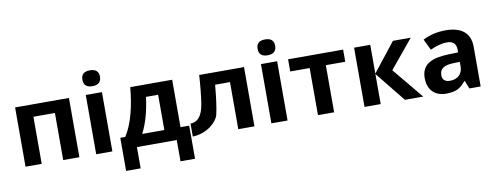

<svg xmlns="http://www.w3.org/2000/svg" viewBox="-73 -1153 4492 1742"><g transform="rotate(-10 2173.0 -282.0)"><path d="M574 -546H78V0H227V-434H425V0H574Z M885 -687C885 -736 858 -760 804 -760C750 -760 723 -736 723 -687C723 -638 750 -614 804 -614C855 -614 885 -638 885 -687ZM878 0V-546H729V0Z M1376 -109H1172C1220 -202 1248 -310 1264 -434H1376ZM1016 -109H970V196H1104V0H1471V196H1605V-109H1525V-546H1139C1123 -373 1086 -218 1016 -109Z M1620 -125C1715 -127 1738 -227 1748 -289C1758 -351 1767 -437 1774 -546H2187V0H2038V-434H1901C1890 -312 1878 -221 1863 -161C1848 -101 1754 -10 1620 -6Z M2499 -687C2499 -736 2472 -760 2418 -760C2364 -760 2337 -736 2337 -687C2337 -638 2364 -614 2418 -614C2469 -614 2499 -638 2499 -687ZM2492 0V-546H2343V0Z M3100 -546H2593V-434H2772V0H2921V-434H3100Z M3559 -546 3350 -281V-546H3201V0H3350V-277L3573 0H3742L3507 -284L3723 -546Z M4044 -557C3967 -557 3898 -541 3835 -508L3884 -407C3943 -434 3995 -447 4038 -447C4095 -447 4123 -419 4123 -364V-340L4028 -337C3888 -332 3784 -295 3784 -163C3784 -55 3846 10 3953 10C3996 10 4030 4 4056 -8C4082 -20 4109 -43 4134 -74H4138L4167 0H4271V-364C4271 -500 4183 -557 4044 -557ZM4009 -99C3961 -99 3937 -120 3937 -162C3937 -230 3992 -249 4065 -251L4123 -253V-208C4123 -141 4076 -99 4009 -99Z"/></g></svg>

Font: Passageway
Style: Regular
Weight: 700
Foundry: Ascender Corporation
Version: Version 1.11